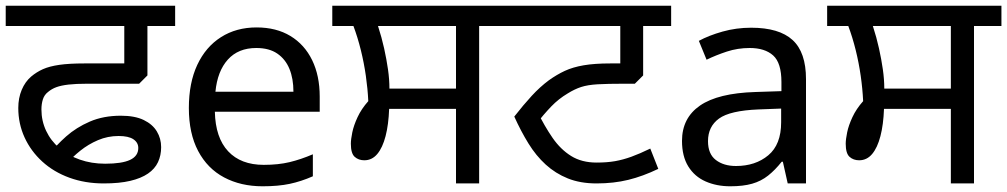

<svg xmlns="http://www.w3.org/2000/svg" viewBox="-27 -642 3525 672"><path d="M336 0Q271 0 216 -20Q161 -40 121 -76.5Q81 -113 59 -161Q37 -209 37 -264Q37 -299 49 -327.5Q61 -356 82 -374Q101 -390 123.5 -400Q146 -410 180.5 -415Q215 -420 268 -420H408V-551H-7V-622H586V-551H489V-378L460 -349H279Q239 -349 213 -346Q187 -343 170.5 -337Q154 -331 141 -320Q128 -310 123 -294Q118 -278 118 -259Q118 -219 134.5 -184Q151 -149 181 -123.5Q211 -98 252 -83.5Q293 -69 341 -69Q400 -69 428.5 -82.5Q457 -96 457 -124Q457 -143 440 -154.5Q423 -166 388 -166Q350 -166 316 -151.5Q282 -137 254 -114.5Q226 -92 204 -67L144 -100Q169 -133 204.5 -164.5Q240 -196 287.5 -216.5Q335 -237 396 -237Q445 -237 476 -222Q507 -207 522 -182Q537 -157 537 -127Q537 -98 526 -74.5Q515 -51 491 -34.5Q467 -18 429 -9Q391 0 336 0Z M871 -546Q940 -546 989.5 -516Q1039 -486 1065.5 -431.5Q1092 -377 1092 -304V-251H725Q727 -160 771.5 -112.5Q816 -65 896 -65Q947 -65 986.5 -74.5Q1026 -84 1068 -102V-25Q1027 -7 987 1.5Q947 10 892 10Q816 10 757.5 -21Q699 -52 666.5 -113.5Q634 -175 634 -264Q634 -352 663.5 -415Q693 -478 746.5 -512Q800 -546 871 -546ZM870 -474Q807 -474 770.5 -433.5Q734 -393 727 -321H1000Q1000 -367 986 -401Q972 -435 943.5 -454.5Q915 -474 870 -474Z M1569 0V-261H1335Q1333 -206 1322.5 -165.5Q1312 -125 1293.5 -103Q1275 -81 1248 -81Q1228 -81 1214.5 -93Q1201 -105 1201 -139Q1201 -154 1206 -178.5Q1211 -203 1224.5 -232Q1238 -261 1262 -288Q1260 -331 1253.5 -376.5Q1247 -422 1236 -466.5Q1225 -511 1210 -551H1136V-622H1746V-551H1650V0ZM1336 -332H1569V-551H1296Q1309 -511 1317.5 -472.5Q1326 -434 1331 -399Q1336 -364 1336 -332Z M2061 0Q2004 0 1960.5 -17.5Q1917 -35 1883 -66Q1849 -97 1822.5 -140Q1796 -183 1773 -234Q1805 -275 1834 -306.5Q1863 -338 1894 -361Q1922 -381 1950 -394Q1978 -407 2016 -413.5Q2054 -420 2109 -420H2144V-551H1732V-622H2322V-551H2224V-378L2195 -349H2158Q2100 -349 2065 -347Q2030 -345 2007 -337.5Q1984 -330 1960 -315Q1928 -296 1902.5 -269.5Q1877 -243 1846 -204L1853 -253Q1879 -200 1907 -159.5Q1935 -119 1972 -96Q2009 -73 2061 -73Q2098 -73 2126 -78Q2154 -83 2183 -93.5Q2212 -104 2249 -122L2277 -51Q2223 -25 2172 -12.5Q2121 0 2061 0Z M2602 -545Q2700 -545 2747 -502Q2794 -459 2794 -365V0H2730L2713 -76H2709Q2686 -47 2661.5 -27.5Q2637 -8 2605.5 1Q2574 10 2529 10Q2481 10 2442.5 -7Q2404 -24 2382 -59.5Q2360 -95 2360 -149Q2360 -229 2423 -272.5Q2486 -316 2617 -320L2708 -323V-355Q2708 -422 2679 -448Q2650 -474 2597 -474Q2555 -474 2517 -461.5Q2479 -449 2446 -433L2419 -499Q2454 -518 2502 -531.5Q2550 -545 2602 -545ZM2628 -259Q2528 -255 2489.5 -227Q2451 -199 2451 -148Q2451 -103 2478.5 -82Q2506 -61 2549 -61Q2617 -61 2662 -98.5Q2707 -136 2707 -214V-262Z M3301 0V-261H3067Q3065 -206 3054.5 -165.5Q3044 -125 3025.5 -103Q3007 -81 2980 -81Q2960 -81 2946.5 -93Q2933 -105 2933 -139Q2933 -154 2938 -178.5Q2943 -203 2956.5 -232Q2970 -261 2994 -288Q2992 -331 2985.5 -376.5Q2979 -422 2968 -466.5Q2957 -511 2942 -551H2868V-622H3478V-551H3382V0ZM3068 -332H3301V-551H3028Q3041 -511 3049.5 -472.5Q3058 -434 3063 -399Q3068 -364 3068 -332Z"/></svg>

Font: lgurmukhi15
Style: Book
Weight: 400
Designer: Jelle Bosma - Monotype Design Team
Foundry: Monotype Imaging Inc.
Version: Version 2.003